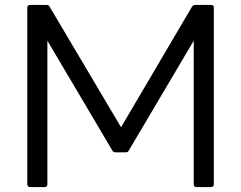

<svg xmlns="http://www.w3.org/2000/svg" viewBox="-20 -754 972 774"><path d="M831 0H771Q762 0 761 -11V-590L499 -147Q496 -140 487 -140H445Q436 -140 433 -147L171 -590V-11Q171 -1 161 0H101Q91 0 90 -11V-724Q90 -733 101 -734H168Q177 -734 180 -727L468 -241L754 -727Q759 -734 766 -734H831Q842 -734 842 -724V-11Q842 -1 831 0Z"/></svg>

Font: YamahaIndonesia935. App
Style: Regular
Weight: 400
Designer: Dalton Maag Ltd
Foundry: Dalton Maag Ltd
Version: Version 1.002; January 01, 2024; Regular/Italic